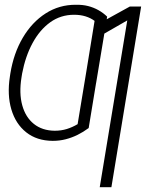

<svg xmlns="http://www.w3.org/2000/svg" viewBox="-20 -573 606 797"><path d="M207 -30.3Q234.4 -30.3 257.6 -37.6Q280.8 -44.9 302.2 -57.6L347.2 -329.6H395.5L348.1 -41.5Q325.7 -24.9 302 -13.2Q278.3 -1.5 252.7 5.1Q227.1 11.7 198.7 11.7Q132.8 11.2 88.9 -23.7Q44.9 -58.6 27.1 -118.9Q9.3 -179.2 21 -254.9L22.9 -267.6Q36.6 -352.1 74.7 -416.5Q112.8 -481 169.4 -517.3Q226.1 -553.7 295.4 -553.2Q322.8 -553.7 345.7 -547.9Q368.7 -542 388.7 -530.8Q408.7 -519.5 424.8 -503.9L378.9 -228L330.6 -228.5L372.6 -486.3Q356.4 -498.5 335 -505.1Q313.5 -511.7 287.6 -511.7Q231.9 -511.7 188.5 -480.5Q145 -449.2 115.2 -394.3Q85.4 -339.4 71.8 -267.6L69.3 -252Q58.6 -186 72.3 -136.2Q85.9 -86.4 120.6 -58.6Q155.3 -30.8 207 -30.3ZM565.9 -545.9 442.4 204.1H394L508.3 -488.3L391.1 -420.9L400.4 -480.5L519 -545.9Z"/></svg>

Font: Inter 18pt ExtraLight
Style: Italic
Weight: 250
Italic angle: -9.3988°
Designer: Rasmus Andersson
Foundry: rsms
Version: Version 4.001;git-66647c0bb